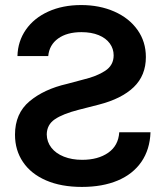

<svg xmlns="http://www.w3.org/2000/svg" viewBox="-20 -737 662 768"><path d="M304.7 -716.8Q378.4 -716.8 437.5 -690.7Q496.6 -664.6 530 -617.4Q563.5 -570.3 563.5 -508.8Q563.5 -435.1 514.9 -388.4Q466.3 -341.8 375 -318.4L294.9 -297.9Q231.4 -281.7 199.5 -260Q167.5 -238.3 167 -199.2Q167.5 -169.4 185.5 -146.2Q203.6 -123 235.6 -110.4Q267.6 -97.7 308.6 -97.7Q372.1 -97.7 412.8 -126Q453.6 -154.3 457 -208H582Q579.6 -139.2 545.7 -89.8Q511.7 -40.5 450.9 -14.9Q390.1 10.7 307.6 10.7Q224.6 10.7 164.3 -15.4Q104 -41.5 72 -88.9Q40 -136.2 40 -198.2Q40 -283.2 98.1 -331.8Q156.2 -380.4 248 -401.4L313.5 -418.9Q367.2 -431.6 400.9 -453.9Q434.6 -476.1 434.6 -515.6Q434.6 -542 419.2 -563.2Q403.8 -584.5 374.8 -596.4Q345.7 -608.4 305.7 -608.4Q248 -608.4 212.6 -583Q177.2 -557.6 172.9 -512.7H49.8Q51.3 -571.8 83.5 -618.2Q115.7 -664.6 173.1 -690.7Q230.5 -716.8 304.7 -716.8Z"/></svg>

Font: Pretendard GOV SemiBold
Style: Regular
Weight: 600
Designer: Base glyphs from Inter by Rasmus Andersson; Hangeul glyphs from Noto Sans CJK(Source Han Sans) by Jang Soo-young and Kan
Foundry: Kil Hyung-jin
Version: Version 1.309